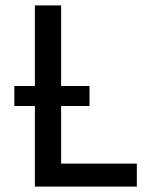

<svg xmlns="http://www.w3.org/2000/svg" viewBox="-20 -690 590 710"><path d="M109 0V-670H206V-85H486V0ZM311 -298H33V-372H311Z"/></svg>

Font: Lode Dark
Style: Bold
Weight: 700
Monospace: yes
Designer: Belleve Invis
Foundry: Belleve Invis
Version: Version 29.2.0; ttfautohint (v1.8.3)